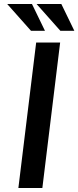

<svg xmlns="http://www.w3.org/2000/svg" viewBox="-20 -941 392 961"><path d="M161 -728H281L192 0H72ZM140 -921 205 -787H135L16 -921ZM287 -921 352 -787H282L163 -921Z"/></svg>

Font: Josefin Sans Thin SemiBold
Style: Italic
Weight: 600
Italic angle: -7°
Version: Version 2.000